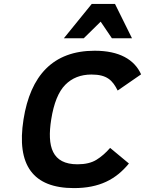

<svg xmlns="http://www.w3.org/2000/svg" viewBox="-20 -950 743 984"><path d="M242.5 -338C255.6 -420.7 279.5 -479.7 314.1 -515C348.7 -550.3 393.6 -568 449 -568C528.9 -568 557.2 -537.7 583 -486L703.1 -569C668.7 -645 591.5 -690 465.3 -690C251 -690 136 -562.1 100.5 -338C63.4 -103.3 149.4 14 358.8 14C489.5 14 573.7 -30.3 640.7 -112L544.4 -192C522.4 -166.7 499 -146.3 474.2 -131C449.5 -115.7 417.1 -108 377.1 -108C246.5 -108 220.5 -198.8 242.5 -338ZM553.4 -754H656.4L569.3 -930H450.3L307.4 -754H409.4L495.9 -839Z"/></svg>

Font: Fog Sans
Style: It
Weight: 700
Foundry: Intel Corporation
Version: Version 1.00